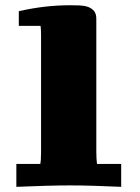

<svg xmlns="http://www.w3.org/2000/svg" viewBox="-20 -703 529 728"><path d="M247.6 -683.1Q265.1 -683.1 282.5 -682.4Q299.8 -681.6 313.7 -676.8Q327.6 -671.9 336.4 -661.4Q345.2 -650.9 345.2 -631.8V-126.5Q345.2 -112.8 345.9 -101.8Q346.7 -90.8 347.7 -81.5H439.5V5.4Q384.8 2.9 336.7 1.5Q288.6 0 247.1 0Q202.6 0 151.9 1.5Q101.1 2.9 42 5.4V-81.5H132.8Q135.7 -94.7 135.7 -126.5V-567.4Q135.7 -578.6 135.3 -588.1Q134.8 -597.7 133.8 -605H51.3V-660.6Q101.1 -671.9 149.2 -677.5Q197.3 -683.1 247.6 -683.1Z"/></svg>

Font: Tienne Black
Style: Regular
Weight: 900
Designer: vernon adams
Foundry: vernon adams
Version: Version 001.001